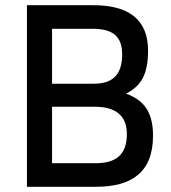

<svg xmlns="http://www.w3.org/2000/svg" viewBox="-20 -714 654 734"><path d="M83 -694V0H348C480 0 565 -53 565 -195C565 -293 524 -333 462 -356C518 -385 546 -427 546 -521C546 -643 467 -694 338 -694ZM341 -306C394 -306 465 -292 465 -202C465 -118 419 -90 344 -90H179V-306ZM334 -604C410 -604 447 -576 447 -506C447 -433 415 -394 339 -394H179V-604Z"/></svg>

Font: TitilliumText22L
Style: 600 wt
Weight: 600
Designer: Campivisivi
Foundry: Campivisivi
Version: 1.000